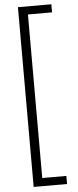

<svg xmlns="http://www.w3.org/2000/svg" viewBox="-67 -899 449 1111"><g transform="rotate(-5 158.0 -344.0)"><path d="M82 178H276V131H136V-819H276V-866H82Z"/></g></svg>

Font: Noto Sans Malayalam UI Condensed Light
Style: Regular
Weight: 300
Width: 3
Designer: Jelle Bosma - Monotype Design Team
Foundry: Monotype Imaging Inc.
Version: Version 2.104